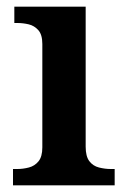

<svg xmlns="http://www.w3.org/2000/svg" viewBox="-20 -556 380 576"><path d="M19 0V-49H32Q49 -49 66.5 -53.5Q84 -58 95.5 -72Q107 -86 107 -114V-424Q107 -452 95 -465.5Q83 -479 66 -483Q49 -487 32 -487H23V-536H237V-116Q237 -87 248 -72.5Q259 -58 277 -53.5Q295 -49 312 -49H324V0Z"/></svg>

Font: Noto Serif Kannada SemiBold
Style: Regular
Weight: 600
Version: Version 2.003